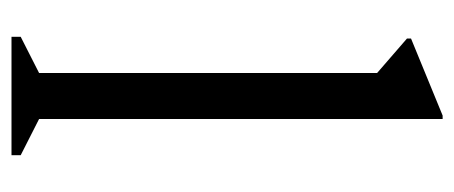

<svg xmlns="http://www.w3.org/2000/svg" viewBox="-248 -542 790 334"><g transform="rotate(90 147.0 -375.0)"><path d="M44 0V-16L107 -48V-636L47 -688V-695L181 -750H187V-48L250 -16V0Z"/></g></svg>

Font: Spectral
Style: Regular
Weight: 400
Designer: Jean-Baptiste Levee
Foundry: Production Type
Version: Version 2.001